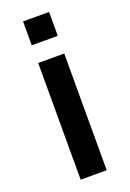

<svg xmlns="http://www.w3.org/2000/svg" viewBox="-142 -783 565 835"><g transform="rotate(-20 140.0 -366.0)"><path d="M200.5 -622H80V-732.5H200.5ZM80 0V-540H200.5V0Z"/></g></svg>

Font: Vortex Mix
Style: Bold
Weight: 700
Designer: Mikhail Sharanda
Foundry: Mikhail Sharanda
Version: Version 4.504;Glyphs 3.1.2 (3151)